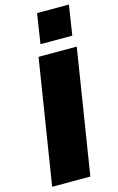

<svg xmlns="http://www.w3.org/2000/svg" viewBox="-140 -994 643 1049"><g transform="rotate(-15 182.0 -469.0)"><path d="M18 0ZM18 0 130 -705H346L234 0ZM158 -769 184 -938H364L338 -769Z"/></g></svg>

Font: Winston Black
Style: Italic
Weight: 900
Italic angle: -9°
Designer: Original fonts by Vernon Adams / Changes by Cristiano Sobral
Foundry: VOriginal fonts by Vernon Adams / Changes by Cristiano Sobral
Version: Version 2.503;July 17, 2020;FontCreator 13.0.0.2655 64-bit